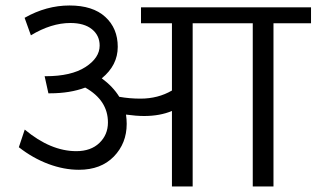

<svg xmlns="http://www.w3.org/2000/svg" viewBox="-20 -673 1143 693"><path d="M600.6 0V-272.5Q557.1 -254.3 500 -254.3Q471.7 -254.3 434.8 -259.4Q437.3 -241.7 437.3 -226Q437.3 -155.7 390.8 -107.9Q344.3 -60.2 264.9 -60.2Q210.8 -60.2 154.7 -81.1Q98.6 -102.1 48 -141.6L69.3 -205.3Q162.8 -127.4 255.3 -127.4Q307.9 -127.4 338.7 -157Q369.6 -186.6 369.6 -231Q369.6 -310.9 287.7 -356.9Q232.6 -336.2 160.3 -336.2H154.7L141.1 -397.9H144.6Q237.1 -397.9 288.4 -431Q339.7 -464.1 339.7 -508.6Q339.7 -545 311.9 -567.5Q284.1 -590 234.1 -590Q164.8 -590 91.5 -545.5L68.8 -608.7Q147.1 -653.2 231 -653.2Q315 -653.2 360 -612Q405 -570.8 405 -504Q405 -437.3 347.3 -390.3Q387.8 -360.5 410.5 -323.6Q447.9 -317 486.9 -317Q550.6 -317 600.6 -346.3V-589H488.9V-646.6H1102.6V-589H967.1V0H892.3V-589H675.4V0Z"/></svg>

Font: Khula
Style: Regular
Weight: 400
Designer: Erin McLaughlin, Steve Matteson
Version: Version 1.000;PS 1.0;hotconv 1.0.72;makeotf.lib2.5.5900; ttf